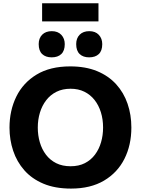

<svg xmlns="http://www.w3.org/2000/svg" viewBox="-20 -1130 854 1164"><path d="M410.5 13.3Q314 13.3 243.5 -16.3Q173 -46 127.4 -97.8Q81.9 -149.6 59.8 -216.1Q37.6 -282.7 37.6 -356.1Q37.6 -459.9 78.8 -544.1Q120 -628.3 201.9 -677.9Q283.7 -727.5 406 -727.5Q499.1 -727.5 568.6 -698.8Q638 -670.1 684.3 -619.1Q730.5 -568.1 753.4 -501Q776.4 -433.9 776.4 -356.8Q776.4 -250.5 734.3 -166.9Q692.2 -83.3 610.6 -35Q528.9 13.3 410.5 13.3ZM407.9 -122.1Q457.7 -122.1 494.5 -140.9Q531.3 -159.7 555.9 -192.6Q580.5 -225.5 592.7 -267.8Q604.9 -310 604.9 -356.8Q604.9 -406.3 591.7 -449.1Q578.4 -491.9 553.2 -524Q527.9 -556 491.4 -574Q454.9 -592 407.9 -592Q359.3 -592 322.2 -573.5Q285.1 -554.9 260 -522.2Q234.9 -489.6 222 -447.1Q209.1 -404.6 209.1 -356.8Q209.1 -309.4 221.5 -267.1Q233.9 -224.8 258.7 -192.1Q283.5 -159.4 320.8 -140.7Q358.1 -122.1 407.9 -122.1ZM520.4 -782.3Q484 -782.3 463 -802.3Q441.9 -822.3 441.9 -862.5Q441.9 -898.4 463.2 -919.8Q484.5 -941.1 521.4 -941.1Q558.2 -941.1 579.1 -918.8Q599.9 -896.5 599.9 -862.5Q599.9 -822.3 579 -802.3Q558 -782.3 520.4 -782.3ZM293.1 -782.3Q256.7 -782.3 235.6 -802.3Q214.6 -822.3 214.6 -862.5Q214.6 -898.4 235.9 -919.8Q257.2 -941.1 294.1 -941.1Q330.9 -941.1 351.7 -918.8Q372.6 -896.5 372.6 -862.5Q372.6 -822.3 351.6 -802.3Q330.7 -782.3 293.1 -782.3ZM235.3 -1000.2V-1110.2Q273.8 -1110.2 316.6 -1110.2Q359.5 -1110.2 406.1 -1110.2Q452.9 -1110.2 495.7 -1110.2Q538.4 -1110.2 577 -1110.2V-1000.2Q538.4 -1000.2 495.7 -1000.2Q452.9 -1000.2 406.1 -1000.2Q359.5 -1000.2 316.6 -1000.2Q273.8 -1000.2 235.3 -1000.2Z"/></svg>

Font: Commissioner Thin
Style: Regular
Weight: 100
Designer: Kostas Bartsokas
Foundry: Kostas Bartsokas
Version: Version 1.001;gftools[0.9.23]